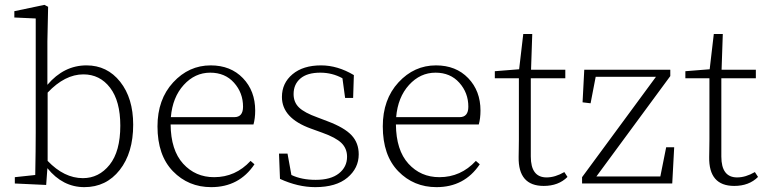

<svg xmlns="http://www.w3.org/2000/svg" viewBox="-20 -755 3155 790"><path d="M176 -374V-93Q244 -22 321 -22Q387 -22 431 -77Q475 -132 475 -238Q475 -339 433 -394Q391 -449 323 -449Q247 -449 176 -374ZM175 -585V-406Q243 -486 336 -486Q421 -486 474.5 -418.5Q528 -351 528 -242Q528 -126 472.5 -55.5Q417 15 327 15Q238 15 175 -63L170 6L41 0V-26L125 -35Q127 -139 127 -210V-679L39 -683V-709L163 -735L178 -727Z M683 -273H944Q980 -273 980 -316Q980 -373 943 -414.5Q906 -456 845 -456Q782 -456 736 -405.5Q690 -355 683 -273ZM1023 -243H682Q683 -137 733.5 -81.5Q784 -26 861 -26Q949 -26 1011 -93L1027 -79Q964 15 849 15Q755 15 691.5 -50.5Q628 -116 628 -235Q628 -346 692.5 -416Q757 -486 847 -486Q929 -486 979.5 -433.5Q1030 -381 1030 -300Q1030 -268 1023 -243Z M1286 -272 1328 -256Q1397 -230 1426.5 -198.5Q1456 -167 1456 -120Q1456 -63 1409.5 -24Q1363 15 1277 15Q1206 15 1132 -19L1128 -123H1163L1179 -35Q1221 -15 1279 -15Q1341 -15 1374.5 -41.5Q1408 -68 1408 -110Q1408 -144 1385 -166.5Q1362 -189 1306 -209L1259 -226Q1140 -269 1140 -356Q1140 -413 1183.5 -449.5Q1227 -486 1301 -486Q1369 -486 1436 -446L1433 -352H1400L1389 -433Q1347 -456 1298 -456Q1244 -456 1216 -432Q1188 -408 1188 -368Q1188 -334 1210.5 -312.5Q1233 -291 1286 -272Z M1610 -273H1871Q1907 -273 1907 -316Q1907 -373 1870 -414.5Q1833 -456 1772 -456Q1709 -456 1663 -405.5Q1617 -355 1610 -273ZM1950 -243H1609Q1610 -137 1660.5 -81.5Q1711 -26 1788 -26Q1876 -26 1938 -93L1954 -79Q1891 15 1776 15Q1682 15 1618.5 -50.5Q1555 -116 1555 -235Q1555 -346 1619.5 -416Q1684 -486 1774 -486Q1856 -486 1906.5 -433.5Q1957 -381 1957 -300Q1957 -268 1950 -243Z M2302 -47 2315 -27Q2278 10 2217 10Q2112 10 2114 -109Q2114 -118 2114.5 -141Q2115 -164 2115 -181V-433H2016V-462L2116 -470L2133 -615H2170L2165 -468H2306V-433H2164V-111Q2164 -25 2229 -25Q2264 -25 2302 -47Z M2721 -149H2754L2746 0H2375V-26L2679 -439H2431L2410 -330L2377 -334L2384 -468H2738V-442L2434 -29H2697Z M3086 -47 3099 -27Q3062 10 3001 10Q2896 10 2898 -109Q2898 -118 2898.5 -141Q2899 -164 2899 -181V-433H2800V-462L2900 -470L2917 -615H2954L2949 -468H3090V-433H2948V-111Q2948 -25 3013 -25Q3048 -25 3086 -47Z"/></svg>

Font: TypoPRO Source Serif Pro
Style: Regular
Weight: 300
Designer: Frank Grießhammer
Foundry: Adobe Systems Incorporated
Version: Version 1.017;PS (version unavailable);hotconv 1.0.79;makeot